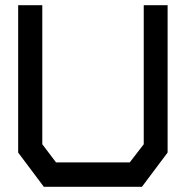

<svg xmlns="http://www.w3.org/2000/svg" viewBox="-20 -720 716 740"><path d="M527 0H149L50 -132V-700H143V-164L196 -94H480L534 -164V-700H626V-132Z"/></svg>

Font: Turret Road
Style: Bold
Weight: 700
Designer: Noponies
Foundry: Noponies
Version: Version 1.001; ttfautohint (v1.8)